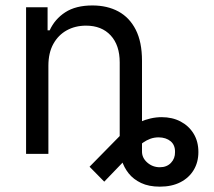

<svg xmlns="http://www.w3.org/2000/svg" viewBox="-20 -573 798 715"><path d="M424.8 -52.7H508.8V-9.8Q508.3 14.6 528.3 32.2Q548.3 49.8 575.2 49.8Q601.1 49.8 616.7 33.4Q632.3 17.1 631.8 -6.8Q632.3 -32.7 615.5 -46.9Q598.6 -61 571.3 -61.5Q554.2 -61.5 539.8 -56.2Q525.4 -50.8 513.2 -42.2Q501 -33.7 490 -22.7Q479 -11.7 467.8 0L368.2 103.5L313.5 47.9L424.8 -65.4Q441.9 -83 460.9 -96.2Q480 -109.4 500.2 -118.4Q520.5 -127.4 541.3 -132.1Q562 -136.7 582 -136.7Q621.6 -136.7 652.3 -120.6Q683.1 -104.5 700.9 -75.4Q718.8 -46.4 718.8 -6.8Q718.8 31.2 701.2 60.3Q683.6 89.4 651.6 105.7Q619.6 122.1 575.2 122.1Q534.2 122.1 505.4 108.4Q476.6 94.7 459 72.5Q441.4 50.3 433.1 22.9Q424.8 -4.4 424.8 -31.2ZM160.2 -328.1V0H77.1V-545.9H157.2V-460H165Q184.1 -502 223.1 -527.3Q262.2 -552.7 324.2 -552.7Q379.4 -552.7 420.9 -530.3Q462.4 -507.8 485.6 -462.2Q508.8 -416.5 508.8 -346.7V0H425.8V-340.8Q425.8 -404.8 392.1 -441.2Q358.4 -477.5 300.3 -477.5Q260.3 -477.5 228.5 -460Q196.8 -442.4 178.5 -409.2Q160.2 -376 160.2 -328.1Z"/></svg>

Font: Inter V
Style: 
Weight: 400
Designer: Rasmus Andersson
Foundry: rsms
Version: Version 4.000;git-a3f224843